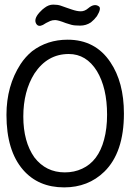

<svg xmlns="http://www.w3.org/2000/svg" viewBox="-20 -800 557 832"><path d="M137 -697Q125 -717 151 -746Q165 -761 173 -766Q191 -780 210.5 -780Q230 -780 243 -775.5Q256 -771 270 -766Q270 -766 292 -758.5Q314 -751 330 -751Q347 -751 362 -764Q389 -787 409 -772Q420 -763 400 -730Q389 -715 374 -703Q353 -689 327.5 -689Q302 -689 289.5 -692.5Q277 -696 265 -700Q232 -713 219 -713Q207 -713 197.5 -709Q188 -705 180 -700.5Q172 -696 166 -692Q146 -682 137 -697ZM400 -492Q354 -566 278 -566Q185 -566 129 -481Q81 -404 81 -295Q81 -186 129 -118Q179 -53 261 -53Q302 -53 336 -69Q406 -101 431 -195Q444 -243 444 -303Q444 -419 400 -492ZM8 -302Q8 -428 69 -522Q90 -554 119 -578Q185 -628 273 -628Q393 -628 458 -531Q517 -444 517 -308Q517 -139 432 -56Q362 12 258 12Q146 12 80 -64Q8 -147 8 -302Z"/></svg>

Font: Scratch Savers
Style: Book
Weight: 400
Designer: Pablo Impallari, Rodrigo Fuenzalida, Brenda Gallo
Foundry: Pablo Impallari, Rodrigo Fuenzalida, Brenda Gallo
Version: Version 4.0b1